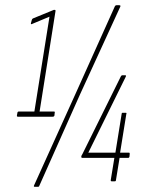

<svg xmlns="http://www.w3.org/2000/svg" viewBox="-20 -696 546 737"><path d="M49 -248Q44 -248 45 -253L47 -264Q48 -268 53 -268H112L170 -632L103 -604Q97 -601 99 -608L102 -619Q103 -623 106 -625L184 -657Q186 -658 186.5 -658Q187 -658 188 -658H190Q194 -658 193 -653L132 -268H186Q192 -268 190 -263L189 -253Q188 -248 182 -248ZM113 21Q108 21 111 15L269 -334L421 -672Q423 -676 427 -676H438Q440 -676 441.5 -675Q443 -674 442 -671L286 -331L131 17Q130 21 126 21ZM409 0Q405 0 405 -4L419 -90H296Q292 -90 292 -94V-95Q292 -97 293 -99Q294 -101 296 -104L444 -403Q446 -407 449 -407H461Q463 -407 463.5 -406Q464 -405 463 -402L319 -110H423L447 -259Q447 -263 450 -263H463Q467 -263 465 -259L441 -110H475Q478 -110 478 -106L477 -95Q476 -90 472 -90H439L425 -4Q425 0 420 0Z"/></svg>

Font: Sofia Sans Extra Condensed Thin
Style: Italic
Weight: 250
Italic angle: -9°
Version: Version 4.100